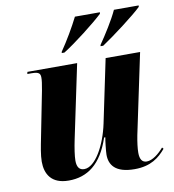

<svg xmlns="http://www.w3.org/2000/svg" viewBox="-85 -831 832 916"><g transform="rotate(-10 331.5 -373.0)"><path d="M436 -602 435 -596H448C504 -633 611 -714 647 -749L648 -756H528C507 -710 467 -647 436 -602ZM248 -602 247 -596H260C318 -632 419 -711 459 -749L460 -756H339C315 -708 281 -650 248 -602ZM494 10C573 10 614 -24 646 -62L640 -69C617 -42 585 -16 557 -16C535 -16 524 -32 524 -64C524 -85 528 -116 534 -147L616 -536H449L385 -230C364 -129 311 -32 257 -32C234 -32 222 -47 222 -79C222 -101 228 -141 236 -179L311 -536H70L68 -526H89C125 -526 131 -517 131 -497C131 -485 129 -468 123 -436L79 -213C72 -178 63 -134 63 -102C63 -43 90 9 175 9C265 9 335 -40 376 -164H382C379 -151 373 -97 373 -81C373 -33 399 10 494 10Z"/></g></svg>

Font: Noto Serif Display SemiCondensed ExtraBold
Style: Italic
Weight: 800
Width: 4
Italic angle: -12°
Designer: Monotype Design Team
Foundry: Monotype Imaging Inc.
Version: Version 2.009